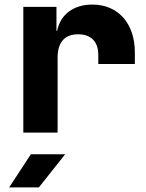

<svg xmlns="http://www.w3.org/2000/svg" viewBox="-20 -580 640 840"><path d="M384 -560C301 -560 244 -516 230 -445H227V-550H82V0H232V-328C232 -395 263 -430 322 -430C379 -430 410 -397 410 -340V-300H570V-350C570 -479 496 -560 384 -560ZM150 240 265 95H115L20 240Z"/></svg>

Font: Tekne LDO ExtraBold
Style: Regular
Weight: 800
Monospace: yes
Designer: Alessio Laiso, Mario Rullo, Paolo Rosset
Foundry: Alessio Laiso
Version: Version 1.000;hotconv 1.0.109;makeotfexe 2.5.65596